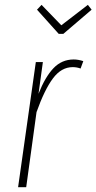

<svg xmlns="http://www.w3.org/2000/svg" viewBox="-20 -778 401 798"><path d="M345.2 -757.8 360.8 -737.8 243.2 -637.2H224.1L133.8 -737.8L152.8 -757.8L234.9 -672.9ZM286.1 -530.8Q305.7 -530.8 326.2 -523.9L314.9 -493.2Q299.3 -499 282.2 -499Q234.9 -499 200 -452.1Q165 -405.3 131.8 -312L88.9 0H55.2L128.9 -520H158.2L140.1 -388.2Q167.5 -458 202.1 -494.4Q236.8 -530.8 286.1 -530.8Z"/></svg>

Font: Fira Sans Compressed UltraLight
Style: Italic
Weight: 200
Width: 3
Italic angle: -8°
Designer: Carrois Corporate & Edenspiekermann AG
Foundry: Carrois Corporate GbR & Edenspiekermann AG
Version: Version 4.203;PS 004.203;hotconv 1.0.88;makeotf.lib2.5.64775